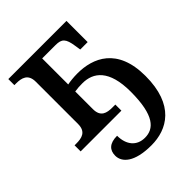

<svg xmlns="http://www.w3.org/2000/svg" viewBox="-220 -651 1006 1006"><g transform="rotate(-45 283.5 -148.0)"><path d="M306 240C423 240 541 175 541 -39C541 -249 412 -301 298 -301C269 -301 243 -298 223 -294V-487H322C368 -487 383 -472 392 -411L397 -379H452V-536H21V-491H34C74 -491 113 -482 113 -424V-111C113 -53 74 -45 34 -45H21V0H323V-45H301C261 -45 223 -53 223 -111V-242C241 -245 260 -246 280 -246C360 -246 428 -197 428 -36C428 141 376 188 310 188C250 188 214 145 214 77C157 77 133 103 133 144C133 193 180 240 306 240Z"/></g></svg>

Font: Noto Serif Thai Medium
Style: Regular
Weight: 500
Designer: Monotype Design Team
Foundry: Monotype Imaging Inc.
Version: Version 1.901;PS 001.901;hotconv 1.0.88;makeotf.lib2.5.64775